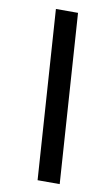

<svg xmlns="http://www.w3.org/2000/svg" viewBox="-86 -764 478 838"><g transform="rotate(10 153.0 -345.0)"><path d="M92 -720H190L241 30H143Z"/></g></svg>

Font: Radio Canada Condensed Medium
Style: Italic
Weight: 500
Width: 3
Italic angle: -12°
Designer: Charles Daoud, Etienne Aubert Bonn, Alexandre Saumier Demers, Jacques Le Bailly
Foundry: Radio-Canada
Version: Version 2.104; ttfautohint (v1.8.4.7-5d5b);gftools[0.9.28.de